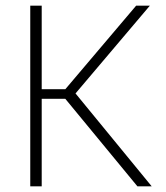

<svg xmlns="http://www.w3.org/2000/svg" viewBox="-20 -659 588 679"><path d="M466 0 211 -309.5H123V-343.5H211L461.5 -639H510L241.5 -322L241 -336L516.5 0ZM87 0V-639H127.5V0Z"/></svg>

Font: Anek Gujarati ExtraLight
Style: Regular
Weight: 250
Version: Version 1.003